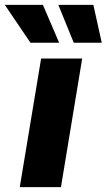

<svg xmlns="http://www.w3.org/2000/svg" viewBox="-74 -770 439 790"><path d="M7.3 0 95.2 -529.3H264.2L176.8 0ZM229.5 -594.2 166 -750H310.1L344.7 -594.2ZM51.3 -594.2 -54.2 -750H102.5L169.4 -594.2Z"/></svg>

Font: Inter 24pt ExtraBold
Style: Italic
Weight: 800
Italic angle: -9.3988°
Designer: Rasmus Andersson
Foundry: rsms
Version: Version 4.001;git-66647c0bb